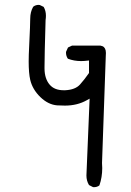

<svg xmlns="http://www.w3.org/2000/svg" viewBox="-20 -777 540 794"><path d="M368.2 -2.9Q381.8 -2.9 391.1 -10.3Q402.8 -43.9 402.8 -82Q402.8 -91.8 401.9 -102.5L417.5 -546.9Q418 -552.2 418 -557.9Q418 -563.5 417 -568.4Q415 -577.1 409.9 -582Q404.8 -586.9 395 -588.4H277.8L261.2 -580.6L253.4 -563.5Q252.9 -561.5 252.9 -559.6Q252.9 -545.4 260.7 -534.2Q286.1 -524.4 315.9 -524.4Q327.6 -524.4 348.1 -526.9V-475.1Q329.1 -447.8 311 -427.7Q291.5 -405.8 249.5 -403.8Q246.1 -403.8 243.2 -403.8Q205.1 -403.8 185.5 -426.8Q164.6 -451.2 164.1 -492.7Q164.1 -496.1 164.1 -500.5Q164.1 -545.9 168.5 -693.8Q169.9 -703.6 169.9 -711.9Q169.9 -732.4 160.6 -748.5L144.5 -756.3Q142.6 -756.8 138.4 -756.8Q134.3 -756.8 128.4 -755.1Q122.6 -753.4 117.2 -749Q105 -727.5 105 -700.2Q105 -685.1 104 -662.1Q102.5 -624 100.6 -585.9Q98.6 -547.9 98.6 -522.9Q98.6 -474.1 105 -446.8Q114.3 -407.2 146.7 -375.7Q179.2 -344.2 216.3 -341.3Q231 -340.3 248.5 -340.3Q299.8 -340.3 339.4 -362.8L350.6 -369.1Q337.4 -53.2 337.4 -51.3Q337.4 -29.3 348.1 -11.7L364.3 -3.4Q366.2 -2.9 368.2 -2.9Z"/></svg>

Font: Bakudai
Style: ExtraLight
Weight: 200
Version: Version 1.48